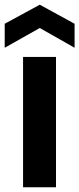

<svg xmlns="http://www.w3.org/2000/svg" viewBox="-23 -796 337 816"><path d="M75 -554H215V0H75ZM294 -593 146 -677 -3 -593V-695L146 -776L294 -695Z"/></svg>

Font: Poppins SemiBold
Style: Regular
Weight: 600
Designer: Ninad Kale (Devanagari), Jonny Pinhorn (Latin)
Foundry: Indian Type Foundry
Version: Version 3.002 2017